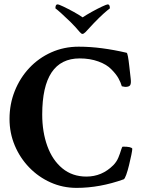

<svg xmlns="http://www.w3.org/2000/svg" viewBox="-20 -869 663 895"><path d="M336.9 6.8Q272.5 6.8 215.8 -18.6Q159.2 -43.9 116.2 -88.4Q73.2 -132.8 48.8 -190.9Q24.4 -249 24.4 -314.5Q24.4 -383.8 48.8 -444.8Q73.2 -505.9 116.7 -552.2Q160.2 -598.6 219.2 -625Q278.3 -651.4 346.7 -651.4Q400.4 -651.4 456.1 -644Q511.7 -636.7 570.3 -623Q576.2 -621.1 583 -557.6Q586.9 -521.5 589.4 -501Q591.8 -480.5 586.9 -472.2Q582 -463.9 563.5 -463.9L547.9 -466.8Q543 -484.4 532.2 -503.9Q521.5 -523.4 499 -545.9Q477.5 -568.4 438.5 -582.5Q399.4 -596.7 351.6 -596.7Q176.8 -596.7 176.8 -335Q176.8 -253.9 200.7 -188Q224.6 -122.1 271 -84Q317.4 -45.9 382.8 -45.9Q455.1 -45.9 507.8 -98.6Q523.4 -114.3 531.7 -134.3Q540 -154.3 544.4 -169.9Q548.8 -185.5 552.7 -185.5Q592.8 -185.5 596.7 -175.8Q596.7 -168.9 592.3 -147Q587.9 -125 581.5 -99.1Q575.2 -73.2 568.4 -54.2Q561.5 -35.2 556.6 -33.2Q445.3 6.8 336.9 6.8ZM364.3 -710.9Q359.4 -710.9 351.6 -719.7Q342.8 -730.5 332.5 -741.7Q322.3 -752.9 309.6 -765.6Q285.2 -789.1 267.6 -805.2Q250 -821.3 238.3 -830.1Q238.3 -848.6 248 -848.6Q253.9 -848.6 275.4 -838.4Q296.9 -828.1 322.8 -814Q348.6 -799.8 365.2 -788.1Q382.8 -799.8 408.2 -814Q433.6 -828.1 455.6 -838.4Q477.5 -848.6 482.4 -848.6Q492.2 -848.6 492.2 -830.1Q480.5 -821.3 461.9 -804.7Q443.4 -788.1 418 -761.7L378.9 -719.7Q370.1 -710.9 364.3 -710.9Z"/></svg>

Font: Crimson Text
Style: Bold
Weight: 700
Designer: Sebastian Kosch
Foundry: Sebastian Kosch
Version: Version 1.100